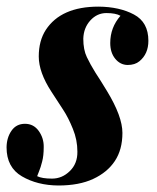

<svg xmlns="http://www.w3.org/2000/svg" viewBox="-39 -551 479 585"><path d="M296.9 -419.9Q296.9 -467.3 328.1 -502.9Q313.5 -511.2 285.2 -511.2Q256.8 -511.2 236.3 -488.8Q215.8 -466.3 214.8 -433.1Q214.8 -399.4 225.6 -377Q236.3 -354.5 251.5 -330.1Q267.6 -305.7 287.1 -273.4Q334 -196.3 334 -146Q334 -95.2 311 -60.5Q288.1 -25.9 245.1 -5.9Q202.1 14.2 138.7 14.2Q74.7 13.7 27.8 -13.7Q-19 -41 -19 -102.1Q-18.6 -131.8 -3.9 -152.8Q10.7 -173.8 37.1 -173.8Q63.5 -173.8 79.1 -151.9Q94.7 -129.9 94.2 -103Q94.2 -76.2 89.4 -58.6Q85 -41 80.1 -29.3Q75.2 -17.6 74.2 -14.2Q88.9 -6.8 119.6 -6.8Q150.4 -6.8 173.8 -29.8Q197.3 -52.7 196.8 -88.9Q196.8 -125 183.1 -158.2Q169.4 -192.4 153.3 -216.8Q137.2 -241.2 117.7 -271.5Q79.1 -330.6 79.1 -378.9Q79.1 -426.8 100.6 -460Q147 -530.8 261.2 -530.8Q325.2 -530.3 369.1 -506.8Q413.1 -483.4 413.1 -426.8Q413.1 -386.7 385.7 -364.3Q372.1 -353 349.6 -353Q327.1 -353.5 312 -372.1Q296.9 -390.6 296.9 -419.9Z"/></svg>

Font: PlayfairDisplay-BoldItalic
Style: Bold Italic
Weight: 700
Italic angle: -14.9847°
Designer: Claus Eggers Sørensen
Foundry: Claus Eggers Sørensen
Version: Version 1.002;PS 001.002;hotconv 1.0.70;makeotf.lib2.5.58329